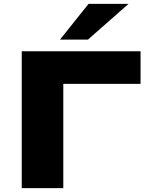

<svg xmlns="http://www.w3.org/2000/svg" viewBox="-20 -969 765 989"><path d="M92 0V-705H704V-537H306V0ZM289 -765 436 -949H642L433 -765Z"/></svg>

Font: Nunito Sans 10pt Expanded Black
Style: Regular
Weight: 900
Width: 7
Designer: Vernon Adams
Foundry: Vernon Adams
Version: Version 3.101;gftools[0.9.27]